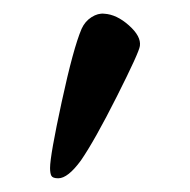

<svg xmlns="http://www.w3.org/2000/svg" viewBox="-20 -735 277 280"><path d="M53 -490Q53 -508 70 -586.5Q87 -665 99 -693Q104 -704 113.5 -710Q123 -716 132 -715Q150 -714 168 -698Q186 -682 184 -668Q183 -659 150.5 -594.5Q118 -530 98 -501Q79 -475 65 -475Q57 -475 55 -478.5Q53 -482 53 -490Z"/></svg>

Font: EB Garamond
Style: Bold
Weight: 700
Designer: Georg Duffner and Octavio Pardo
Foundry: Georg Duffner
Version: Version 1.000; ttfautohint (v1.6)